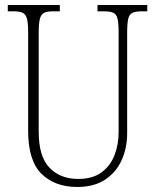

<svg xmlns="http://www.w3.org/2000/svg" viewBox="-20 -734 618 764"><path d="M287 10Q199 10 145.5 -42Q92 -94 92 -214V-607Q92 -643 87 -660.5Q82 -678 69.5 -683.5Q57 -689 33 -689H11V-714H218V-689H193Q169 -689 156.5 -683.5Q144 -678 139 -660Q134 -642 134 -605V-210Q134 -111 177 -66.5Q220 -22 291 -22Q349 -22 384.5 -48.5Q420 -75 436 -117.5Q452 -160 452 -207V-606Q452 -643 447.5 -660.5Q443 -678 430 -683.5Q417 -689 393 -689H368V-714H566V-689H545Q521 -689 508 -683.5Q495 -678 490.5 -660Q486 -642 486 -605V-205Q486 -145 464 -96.5Q442 -48 398 -19Q354 10 287 10Z"/></svg>

Font: Noto Serif Myanmar Condensed ExtraLight
Style: Regular
Weight: 200
Width: 3
Designer: Ben Mitchell and the Monotype Design Team
Foundry: Monotype Imaging Inc.
Version: Version 2.106; ttfautohint (v1.8.4.7-5d5b)